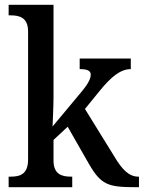

<svg xmlns="http://www.w3.org/2000/svg" viewBox="-20 -780 599 800"><path d="M16 0H281V-44H276C240 -44 203 -52 203 -111V-197L262 -252L350 -98C401 -10 429 0 546 0H559V-44H556C518 -44 489 -73 457 -127L334 -326L395 -401C443 -460 482 -492 525 -492V-536H312V-492C343 -492 358 -486 358 -469C358 -454 350 -433 315 -392L199 -253C199 -255 203 -339 203 -375V-760H16V-716H25C61 -716 97 -707 97 -649V-115C97 -53 62 -44 25 -44H16Z"/></svg>

Font: Noto Serif Tamil SemiCondensed Medium
Style: Regular
Weight: 500
Width: 4
Designer: Indian Type Foundry, Tom Grace, and the Monotype Design Team
Foundry: Monotype Imaging Inc.
Version: Version 2.004